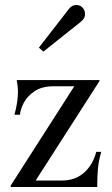

<svg xmlns="http://www.w3.org/2000/svg" viewBox="-20 -750 448 770"><path d="M23 -6 278 -404H194Q148 -404 118.5 -384Q89 -364 75.5 -338Q62 -312 60 -290H38Q52 -341 52 -382Q52 -404 47 -429H379V-425L123 -26H228Q281 -26 316.5 -57Q352 -88 366 -141H386Q376 -107 373 -75.5Q370 -44 370 -6V0H23ZM136 -559 257 -715Q269 -730 286 -730Q301 -730 311 -719.5Q321 -709 321 -694Q321 -683 316 -675.5Q311 -668 302 -661L154 -543Z"/></svg>

Font: Ibarra Real Nova
Style: Regular
Weight: 400
Designer: Jose Maria Ribagorda & Octavio Pardo
Foundry: Jose Maria Ribagorda
Version: Version 1.014